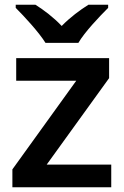

<svg xmlns="http://www.w3.org/2000/svg" viewBox="-20 -786 520 806"><path d="M171 -606H309C335 -651 397 -716 434 -753V-766H351C316 -744 274 -713 239 -677C205 -713 164 -744 129 -766H46V-753C83 -716 143 -651 171 -606ZM447 0V-95H176L438 -458V-542H48V-447H300L32 -75V0Z"/></svg>

Font: Noto Sans New Tai Lue Semibold
Style: Regular
Weight: 600
Designer: Monotype Design Team
Foundry: Monotype Imaging Inc.
Version: Version 2.004